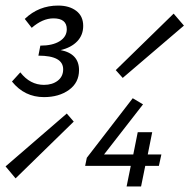

<svg xmlns="http://www.w3.org/2000/svg" viewBox="-48 -670 681 690"><path d="M110 -321Q40 -321 -5 -377L25 -410Q60 -365 110 -365Q140 -365 159.5 -380Q179 -395 179 -421Q179 -470 90 -470L97 -506Q141 -506 166.5 -522Q192 -538 192 -565Q192 -604 144 -604Q105 -604 66 -570L41 -602Q91 -650 161 -650Q201 -650 226 -631Q251 -612 251 -577Q251 -544 229.5 -521.5Q208 -499 170 -490Q236 -477 236 -418Q236 -373 200 -347Q164 -321 110 -321ZM8 -29 -28 -72 192 -262 217 -233ZM393 -390 368 -418 576 -621 613 -578ZM407 0 422 -74H258L264 -103L429 -317L466 -295L326 -115H431L447 -195H499L483 -115H532L523 -74H474L459 0Z"/></svg>

Font: TypoPRO Source Code Pro
Style: Italic
Weight: 400
Italic angle: -11°
Monospace: yes
Designer: Paul D. Hunt, Teo Tuominen
Foundry: Adobe Systems Incorporated
Version: Version 1.030;PS 1.0;hotconv 1.0.84;makeotf.lib2.5.63406